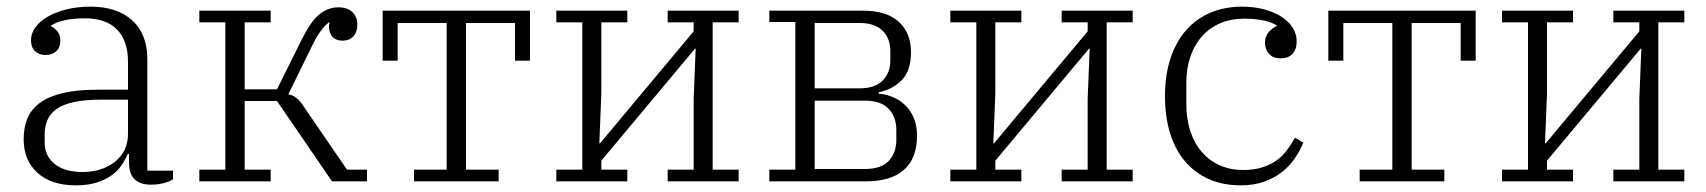

<svg xmlns="http://www.w3.org/2000/svg" viewBox="-20 -544 5119 576"><path d="M207 12Q134 12 92.5 -25.5Q51 -63 51 -126Q51 -163 63 -190.5Q75 -218 102 -237Q129 -256 171.5 -265.5Q214 -275 275 -275H364V-358Q364 -422 331 -455.5Q298 -489 235 -489Q199 -489 173 -483Q147 -477 133 -467V-465Q144 -460 152.5 -449.5Q161 -439 161 -422Q161 -402 149 -390.5Q137 -379 117 -379Q97 -379 85 -390.5Q73 -402 73 -424Q73 -443 85.5 -461Q98 -479 121.5 -493Q145 -507 178 -515.5Q211 -524 252 -524Q331 -524 376.5 -483Q422 -442 422 -366V-32H499V-6Q489 1 470.5 5.5Q452 10 433 10Q367 10 367 -56V-82H363Q356 -65 344.5 -48Q333 -31 314 -17.5Q295 -4 269 4Q243 12 207 12ZM228 -28Q286 -28 325 -59Q364 -90 364 -143V-245H283Q235 -245 202.5 -238Q170 -231 150.5 -217.5Q131 -204 122.5 -184.5Q114 -165 114 -140V-117Q114 -76 144 -52Q174 -28 228 -28Z M578 -35H656V-477H578V-512H792V-477H714V-276H811L883 -421Q912 -480 938 -501Q964 -522 995 -522Q1023 -522 1037.5 -507.5Q1052 -493 1052 -470Q1052 -448 1040 -435Q1028 -422 1008 -422Q988 -422 977.5 -433.5Q967 -445 967 -464Q967 -466 967 -468.5Q967 -471 969 -476L967 -477Q957 -470 944 -453.5Q931 -437 916 -406L845 -261Q870 -257 888 -229L1021 -35H1081V0H976L811 -241H714V-35H792V0H578Z M1222 -35H1320V-475H1173V-362H1128V-512H1570V-362H1525V-475H1378V-35H1476V0H1222Z M1649 -35H1727V-477H1649V-512H1862V-477H1784V-264L1778 -114H1780L2061 -450V-477H1983V-512H2196V-477H2118V-35H2196V0H1983V-35H2061V-248L2067 -398H2065L1784 -62V-35H1862V0H1649Z M2288 -35H2366V-478H2288V-512H2569Q2640 -512 2676.5 -478.5Q2713 -445 2713 -387Q2713 -333 2686 -304.5Q2659 -276 2616 -267V-263Q2640 -261 2660.5 -252Q2681 -243 2697 -227Q2713 -211 2722 -188.5Q2731 -166 2731 -137Q2731 -69 2692 -34.5Q2653 0 2578 0H2288ZM2574 -37Q2624 -37 2646.5 -61.5Q2669 -86 2669 -124V-154Q2669 -193 2646 -217.5Q2623 -242 2574 -242H2424V-37ZM2559 -279Q2605 -279 2628 -302.5Q2651 -326 2651 -362V-392Q2651 -428 2628 -451.5Q2605 -475 2559 -475H2424V-279Z M2831 -35H2909V-477H2831V-512H3044V-477H2966V-264L2960 -114H2962L3243 -450V-477H3165V-512H3378V-477H3300V-35H3378V0H3165V-35H3243V-248L3249 -398H3247L2966 -62V-35H3044V0H2831Z M3702 12Q3649 12 3607 -6.5Q3565 -25 3535.5 -59.5Q3506 -94 3490.5 -143.5Q3475 -193 3475 -256Q3475 -319 3491.5 -369Q3508 -419 3538.5 -453.5Q3569 -488 3611.5 -506Q3654 -524 3706 -524Q3742 -524 3772 -516Q3802 -508 3824 -494Q3846 -480 3858 -461Q3870 -442 3870 -420Q3870 -396 3857.5 -382.5Q3845 -369 3822 -369Q3799 -369 3787 -382.5Q3775 -396 3775 -416Q3775 -433 3784.5 -445.5Q3794 -458 3810 -466V-468Q3777 -488 3712 -488Q3672 -488 3640 -474Q3608 -460 3585.5 -434.5Q3563 -409 3551 -373.5Q3539 -338 3539 -296V-232Q3539 -187 3551 -150.5Q3563 -114 3585.5 -88Q3608 -62 3639.5 -48Q3671 -34 3709 -34Q3741 -34 3765.5 -41.5Q3790 -49 3808.5 -62Q3827 -75 3840.5 -93Q3854 -111 3865 -131L3890 -116Q3880 -92 3864.5 -69Q3849 -46 3826 -28Q3803 -10 3772.5 1Q3742 12 3702 12Z M4059 -35H4157V-475H4010V-362H3965V-512H4407V-362H4362V-475H4215V-35H4313V0H4059Z M4486 -35H4564V-477H4486V-512H4699V-477H4621V-264L4615 -114H4617L4898 -450V-477H4820V-512H5033V-477H4955V-35H5033V0H4820V-35H4898V-248L4904 -398H4902L4621 -62V-35H4699V0H4486Z"/></svg>

Font: IBM Plex Serif Light
Style: Regular
Weight: 300
Designer: Mike Abbink, Paul van der Laan, Pieter van Rosmalen
Foundry: Bold Monday
Version: Version 3.001